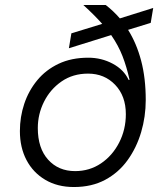

<svg xmlns="http://www.w3.org/2000/svg" viewBox="-20 -740 640 772"><path d="M277 12Q211 12 162 -17Q113 -46 86.5 -96.5Q60 -147 60 -213Q60 -270 77.5 -322.5Q95 -375 129.5 -417Q164 -459 215.5 -483.5Q267 -508 335 -508Q388 -508 433 -484Q478 -460 497 -419H501Q489 -472 472.5 -514.5Q456 -557 427 -599L257 -546L267 -606L391 -644Q360 -679 315 -720H405Q436 -696 462 -666L596 -708L586 -648L495 -620Q529 -566 547.5 -496Q566 -426 566 -338Q566 -271 547.5 -208.5Q529 -146 493 -96Q457 -46 403 -17Q349 12 277 12ZM282 -52Q340 -52 386 -83Q432 -114 459 -166.5Q486 -219 486 -281Q486 -354 443 -399Q400 -444 334 -444Q273 -444 227.5 -412.5Q182 -381 157 -331Q132 -281 132 -225Q132 -144 173.5 -98Q215 -52 282 -52Z"/></svg>

Font: DM Mono Light
Style: Italic
Weight: 300
Italic angle: -10°
Designer: Colophon Foundry
Foundry: Colophon Foundry
Version: Version 1.000; ttfautohint (v1.8.2.53-6de2)